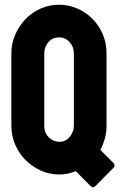

<svg xmlns="http://www.w3.org/2000/svg" viewBox="-20 -727 506 811"><path d="M231 -128Q258 -128 275 -149.5Q292 -171 292 -196V-502Q292 -529 274 -549Q256 -569 230 -569Q201 -569 184 -548.5Q167 -528 167 -502V-196Q167 -165 186.5 -146.5Q206 -128 231 -128ZM300 -4Q266 10 230 10Q189 10 152.5 -6.5Q116 -23 88 -51Q60 -79 44 -116.5Q28 -154 28 -196V-502Q28 -543 44 -580Q60 -617 87 -645.5Q114 -674 151 -690.5Q188 -707 230 -707Q270 -707 306.5 -691Q343 -675 370.5 -647.5Q398 -620 414 -582.5Q430 -545 430 -502V-196Q430 -168 423 -142.5Q416 -117 404 -94L460 -38Q464 -34 464 -28Q464 -23 460 -19L383 59Q378 64 373 64Q368 64 363 59Z"/></svg>

Font: AL Dynamic
Style: Bold
Weight: 700
Version: Version 1.000; ttfautohint (v1.8.2) -l 8 -r 50 -G 200 -x 14 